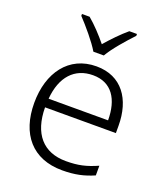

<svg xmlns="http://www.w3.org/2000/svg" viewBox="-142 -862 835 968"><g transform="rotate(20 276.0 -377.5)"><path d="M249 -606H305C329 -649 388 -716 425 -755V-765H384C348 -735 308 -693 276 -656C246 -693 207 -735 171 -765H130V-755C167 -716 224 -649 249 -606ZM290 -542C142 -542 57 -424 57 -262C57 -95 145 10 305 10C373 10 421 -1 474 -24V-76C415 -50 373 -40 307 -40C185 -40 117 -118 116 -259H496V-298C496 -440 426 -542 290 -542ZM289 -494C390 -494 437 -418 437 -306H118C128 -427 191 -494 289 -494Z"/></g></svg>

Font: Noto Sans Devanagari UI Light
Style: Regular
Weight: 300
Designer: Jelle Bosma - Monotype Design Team
Foundry: Monotype Imaging Inc.
Version: Version 2.004